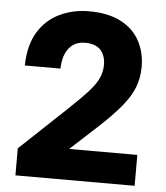

<svg xmlns="http://www.w3.org/2000/svg" viewBox="-51 -753 691 799"><g transform="rotate(5 294.0 -353.5)"><path d="M43 -113 232 -291Q284 -340 314 -372.5Q344 -405 357 -432.5Q370 -460 370 -490Q370 -529 349 -552Q328 -575 283 -575Q255 -575 235 -561.5Q215 -548 203.5 -522.5Q192 -497 191 -459H42Q44 -545 77.5 -599.5Q111 -654 167 -680.5Q223 -707 289 -707Q370 -707 423 -679Q476 -651 501.5 -603Q527 -555 527 -496Q527 -451 512.5 -412Q498 -373 463 -330Q428 -287 365 -229L256 -129H541V0H43Z"/></g></svg>

Font: Albert Sans ExtraBold
Style: Regular
Weight: 800
Designer: Andreas Rasmussen
Foundry: a.Foundry
Version: Version 1.025